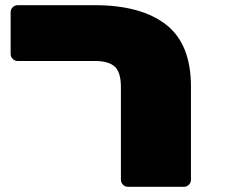

<svg xmlns="http://www.w3.org/2000/svg" viewBox="-20 -720 890 740"><path d="M716 -386V-27Q716 -16 708 -8Q700 0 689 0H473Q462 0 454 -8Q446 -16 446 -27V-385Q446 -441 422.5 -463Q399 -485 345 -485H48Q37 -485 29 -493Q21 -501 21 -512V-673Q21 -684 29 -692Q37 -700 48 -700H345Q523 -700 619.5 -625.5Q716 -551 716 -386Z"/></svg>

Font: Rubik Mono One
Style: Regular
Weight: 400
Designer: Hubert and Fischer with Elvire Volk Leonovitch (Cyrillic Expansion: Cyreal)
Foundry: Hubert and Fischer with Elvire Volk Leonovitch
Version: Version 2.000